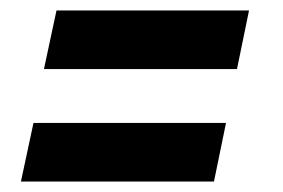

<svg xmlns="http://www.w3.org/2000/svg" viewBox="-20 -448 540 367"><path d="M20 -101 44 -213H412L389 -101ZM64 -316 88 -428H456L433 -316Z"/></svg>

Font: Lobster Two
Style: Bold Italic
Weight: 700
Designer: Pablo Impallari
Foundry: Pablo Impallari. www.impallari.com
Version: Version 1.006